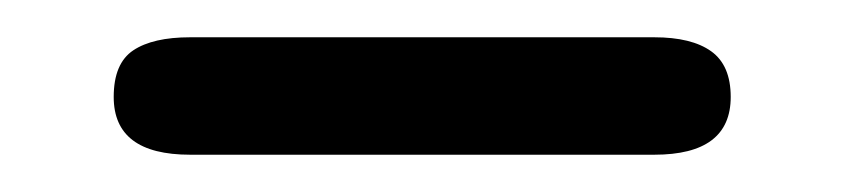

<svg xmlns="http://www.w3.org/2000/svg" viewBox="-20 -636 453 103"><path d="M41 -584Q41 -602 51.5 -609Q62 -616 82 -616H331Q351 -616 361.5 -608.5Q372 -601 372 -584Q372 -553 331 -553H82Q41 -553 41 -584Z"/></svg>

Font: Kodchasan Medium
Style: Regular
Weight: 500
Designer: Katatrad Aksorn Co.,Ltd.
Foundry: Cadson Demak Co.,Ltd.
Version: Version 1.000; ttfautohint (v1.6)